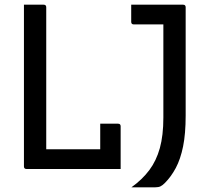

<svg xmlns="http://www.w3.org/2000/svg" viewBox="-20 -720 890 818"><path d="M93 0Q82 0 82 -11V-700H166Q177 -700 177 -689V-84H407V-193H483Q494 -193 494 -182V0ZM540 78Q586 45 616 5Q646 -35 661 -89Q676 -143 676 -219V-616H550Q539 -616 539 -627V-700H760Q771 -700 771 -689V-228Q771 -150 760 -96Q749 -42 729 -4.5Q709 33 682 60Q672 70 663.5 74Q655 78 642 78Z"/></svg>

Font: Recursive Sn Lnr St
Style: Regular
Weight: 400
Version: Version 1.079;hotconv 1.0.112;makeotfexe 2.5.65598; ttfautoh